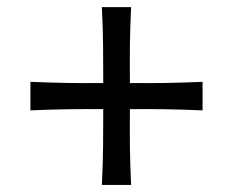

<svg xmlns="http://www.w3.org/2000/svg" viewBox="-20 -585 657 542"><path d="M65.9 -273.4V-354Q123 -351.6 172.1 -350.8Q221.2 -350.1 271.5 -350.6Q271.5 -403.8 271 -454.6Q270.5 -505.4 267.6 -564.9H350.1Q347.2 -505.4 346.7 -454.6Q346.2 -403.8 346.7 -350.6Q397 -350.1 446 -350.8Q495.1 -351.6 551.8 -354V-273.4Q495.1 -275.9 446 -276.6Q397 -277.3 346.7 -276.9Q346.2 -223.6 346.7 -173.1Q347.2 -122.6 350.1 -63H267.6Q270.5 -122.6 271 -173.1Q271.5 -223.6 271.5 -276.9Q221.2 -277.3 172.1 -276.6Q123 -275.9 65.9 -273.4Z"/></svg>

Font: Pinar DS2-Regular
Style: Regular
Weight: 400
Designer: Amin Abedi
Version: Version 2.000